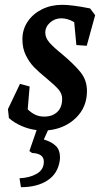

<svg xmlns="http://www.w3.org/2000/svg" viewBox="-20 -530 438 797"><path d="M162 141Q162 107 113 105L102 97L132 10Q99 6 68.5 -7.5Q38 -21 17 -40L13 -77L63 -182L103 -171L95 -76Q112 -60 128 -53Q144 -46 164 -46Q197 -46 217.5 -65Q238 -84 238 -120Q238 -141 223 -158.5Q208 -176 174 -204Q141 -231 121.5 -251Q102 -271 87.5 -300Q73 -329 73 -367Q73 -408 95 -440.5Q117 -473 154.5 -491.5Q192 -510 238 -510Q279 -510 354 -495L375 -467L340 -340L297 -343L288 -438Q261 -454 234 -454Q208 -454 188 -436.5Q168 -419 168 -394Q168 -373 185.5 -353Q203 -333 238 -305Q288 -263 314.5 -230Q341 -197 341 -152Q341 -85 295 -40.5Q249 4 179 11L162 49Q195 59 212 76Q229 93 229 122Q229 132 228 137Q220 191 177 219Q134 247 67 247L61 210Q104 208 133 191Q162 174 162 141Z"/></svg>

Font: Andada Pro SemiBold
Style: Italic
Weight: 600
Italic angle: -6.99998°
Designer: Carolina Giovagnoli
Foundry: Huerta Tipografica
Version: Version 3.005